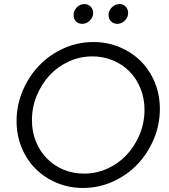

<svg xmlns="http://www.w3.org/2000/svg" viewBox="-20 -919 834 950"><path d="M771 -380Q771 -301 740.5 -229.5Q710 -158 659 -105Q608 -52 538.5 -20.5Q469 11 391 11Q321 11 260.5 -14.5Q200 -40 156 -84Q112 -128 87 -189Q62 -250 62 -320Q62 -399 92.5 -470.5Q123 -542 174 -595Q225 -648 294.5 -679.5Q364 -711 442 -711Q512 -711 572.5 -685.5Q633 -660 677 -616Q721 -572 746 -511Q771 -450 771 -380ZM695 -376Q695 -432 675.5 -480.5Q656 -529 621.5 -564.5Q587 -600 539.5 -620Q492 -640 437 -640Q376 -640 321 -615Q266 -590 226 -547Q186 -504 162 -446.5Q138 -389 138 -324Q138 -268 157.5 -219.5Q177 -171 211.5 -135.5Q246 -100 293.5 -80Q341 -60 396 -60Q457 -60 512 -85Q567 -110 607 -153Q647 -196 671 -253.5Q695 -311 695 -376ZM387 -801Q368 -801 356 -813.5Q344 -826 344 -845Q344 -866 360 -882.5Q376 -899 398 -899Q416 -899 428.5 -886Q441 -873 441 -855Q441 -834 424.5 -817.5Q408 -801 387 -801ZM560 -801Q542 -801 529.5 -813.5Q517 -826 517 -845Q517 -866 533.5 -882.5Q550 -899 572 -899Q590 -899 602 -886Q614 -873 614 -855Q614 -834 598 -817.5Q582 -801 560 -801Z"/></svg>

Font: Red Hat Display
Style: Italic
Weight: 400
Italic angle: -12°
Designer: Pentagram / MCKL
Foundry: Pentagram / MCKL
Version: Version 1.003; Red Hat Display Italic